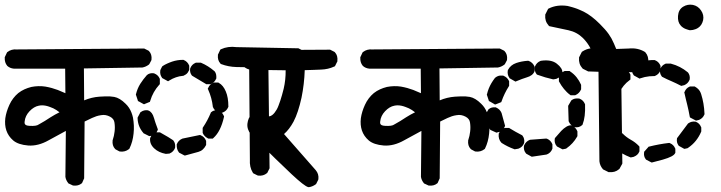

<svg xmlns="http://www.w3.org/2000/svg" viewBox="-20 -775 3040 810"><path d="M286.1 6.8 271.5 0 269 -1 267.6 -2.9Q258.3 -14.6 255.9 -28.8V-29.3V-30.3L257.8 -222.7Q219.7 -202.6 185.1 -183.1Q141.1 -158.2 99.1 -161.1Q56.6 -164.6 35.6 -182.6Q15.1 -200.2 6.8 -224.6Q-1 -248 2.4 -276.4Q6.3 -303.7 19.5 -332.5Q26.4 -347.7 35.9 -360.1Q45.4 -372.6 57.1 -382.3Q63.5 -387.2 69.8 -391.1Q76.2 -395 83.3 -398.2Q90.3 -401.4 97.4 -403.8Q104.5 -406.2 112.3 -408.2Q142.6 -414.1 171.4 -409.7Q185.5 -407.2 198.7 -403.6Q211.9 -399.9 223.6 -395.5Q239.7 -388.7 255.9 -381.8L254.9 -485.4H39.1H38.6H38.1Q22.5 -486.8 11.2 -496.6L10.7 -497.1L10.3 -497.6Q-1 -511.2 0 -531.7V-533.7L1 -535.6L8.8 -552.2L9.8 -554.2L11.7 -555.7Q28.3 -568.4 50.3 -566.4L585.9 -570.3H588.4L590.3 -569.3L606 -561.5L607.4 -560.5L608.9 -559.1Q621.6 -545.4 619.1 -523.4L618.7 -521.5L618.2 -520L610.4 -505.4L608.9 -503.4L607.4 -502Q594.7 -492.7 580.6 -490.2H580.1H579.1L334 -486.3L335 -351.6Q365.7 -364.7 399.4 -367.2Q412.6 -368.2 423.8 -368.4Q435.1 -368.7 444.6 -368.2Q454.1 -367.7 461.9 -366.2Q485.4 -361.8 509.8 -337.4Q518.1 -329.6 524.2 -320.3Q530.3 -311 534.4 -300.5Q538.6 -290 541 -278.8Q543.9 -262.2 544.7 -245.4Q545.4 -228.5 543.5 -211.4Q540 -176.8 526.4 -148.9L525.4 -147L523.4 -145.5Q507.8 -133.3 486.3 -135.7L484.4 -136.2L482.9 -136.7L468.3 -144.5L466.8 -145.5L465.3 -147Q452.6 -160.6 455.1 -182.6V-183.6L455.6 -184.6Q458.5 -192.9 460.4 -201.7Q462.4 -210.4 463.4 -219.7Q465.8 -238.3 462.9 -257.8Q460.9 -273.9 444.3 -282.7Q435.1 -287.6 425.8 -289.3Q416.5 -291 406.2 -289.1Q395.5 -287.6 386 -284.4Q376.5 -281.2 368.2 -277.3Q352.5 -270 336.9 -262.2L335 -24.4V-22.5L334 -20.5L327.1 -4.9L326.2 -2.9L324.7 -1.5Q310.5 10.3 289.1 7.8H287.6ZM144.5 -250.5Q156.7 -257.3 168.9 -264.6Q181.2 -272 193.4 -280.3Q211.9 -292 231 -301.3Q224.1 -306.6 217.8 -310.8Q211.4 -314.9 204.8 -318.1Q198.2 -321.3 190.9 -323.7Q182.1 -327.1 173.6 -328.9Q165 -330.6 157.7 -330.6Q150.4 -330.6 143.6 -329.1Q123 -325.2 104.5 -305.7Q86.4 -286.6 84 -262.7Q83 -256.3 84.5 -252.7Q85.9 -249 90.6 -246.8Q95.2 -244.6 104.5 -244.1Q133.8 -242.2 143.6 -250L144 -250.5Z M1065.9 -35.2 1050.3 -43 1047.9 -44.4 1046.4 -46.9Q1039.1 -58.6 1036.1 -72.5Q1033.2 -86.4 1034.2 -101.1L1031.2 -491.2Q1004.4 -491.2 977.1 -492.2Q943.4 -493.2 913.6 -504.4L911.1 -505.4L909.7 -507.3Q897 -521 899.4 -543V-544.9L900.4 -546.4L908.2 -563L909.7 -565.9L912.6 -567.4Q927.2 -574.2 943.6 -576.4Q960 -578.6 977.5 -576.2L1236.3 -571.3H1238.8L1240.7 -570.3L1256.3 -562.5L1258.3 -561.5L1259.3 -560.1Q1272 -544.9 1269.5 -523.4L1269 -521.5L1268.6 -520L1260.7 -504.4L1259.8 -502.4L1257.8 -501Q1255.4 -499 1252.7 -497.6Q1250 -496.1 1247.1 -494.9Q1244.1 -493.7 1241.2 -492.7Q1238.3 -491.7 1235.4 -491.2Q1232.4 -490.7 1229.5 -490.2H1229H1228.5H1112.3L1117.2 -67.4V-64.9L1116.2 -63L1108.4 -47.4L1107.4 -45.4L1106 -44.4Q1090.8 -31.7 1069.3 -34.2L1067.4 -34.7ZM756.3 -120.1 737.8 -129.9 735.8 -130.9 734.4 -132.8Q724.6 -145.5 725.6 -164.6V-166.5L726.6 -168Q729.5 -175.3 735.1 -180.9Q740.7 -186.5 748 -189.5L749 -189.9L750 -190.4Q786.1 -197.3 821.3 -205.1L824.2 -205.6L827.1 -204.1Q842.3 -197.8 848.6 -182.6L849.6 -180.7V-178.7V-166V-163.6L848.6 -161.6Q843.3 -151.4 835.4 -144.3Q827.6 -137.2 816.9 -134.3L763.2 -119.6L759.8 -118.7ZM678.7 -126Q649.9 -131.3 631.3 -148.4Q610.8 -167 613.3 -191.4V-192.9L614.3 -194.3Q615.7 -197.8 617.9 -201.2Q620.1 -204.6 622.8 -207.3Q625.5 -210 628.9 -212.2Q632.3 -214.4 635.7 -215.8L637.7 -216.8H639.6H652.3H654.8L657.2 -215.3Q695.8 -193.8 710 -183.6L710.9 -183.1L711.4 -182.1Q716.3 -176.3 718 -168.7Q719.7 -161.1 718.8 -151.9L718.3 -150.9L717.8 -149.4Q714.8 -142.1 709.2 -136.5Q703.6 -130.9 696.3 -127.9L694.8 -127H693.4L681.6 -126H680.2ZM856.9 -191.4Q852.1 -193.8 848.1 -197Q844.2 -200.2 841.1 -204.1Q837.9 -208 835.9 -212.9L835 -214.8V-216.8V-232.4V-235.4L836.4 -237.8Q855.5 -266.1 869.1 -298.8L869.6 -300.8L871.6 -302.2Q882.8 -312 899.9 -309.6L900.9 -309.1L902.3 -308.6Q917.5 -302.2 923.8 -287.1L925.3 -284.2L924.8 -281.2Q911.1 -220.2 880.4 -192.9L877.9 -190.4H874H861.3H858.9ZM606.9 -202.1 587.4 -211.9 585.4 -212.9 584.5 -214.4Q561.5 -241.2 560.5 -275.9V-278.8L561.5 -280.8L571.3 -299.3L572.8 -301.8L574.7 -302.7Q587.4 -312 604 -309.6L605 -309.1L606.4 -308.6Q622.6 -302.2 629.4 -277.8Q630.4 -275.4 631.1 -272.7Q631.8 -270 632.6 -267.3Q633.3 -264.6 634.3 -262Q635.3 -259.3 636.2 -256.3Q637.2 -253.4 638.2 -250.5Q639.2 -247.6 640.4 -244.6Q641.6 -241.7 642.6 -238.5Q643.6 -235.4 645 -231.9L646 -228.5L644.5 -224.6Q641.6 -217.3 636 -211.7Q630.4 -206.1 623 -203.1L621.6 -202.1H620.1L612.3 -201.2L609.4 -200.7ZM901.4 -300.3Q896 -302.2 891.8 -305.7Q887.7 -309.1 884.3 -313.2Q880.9 -317.4 878.9 -322.3L877.9 -323.7V-325.2Q873.5 -362.8 858.4 -396.5L856.4 -400.4L858.4 -404.3Q864.7 -419.4 879.9 -425.8L881.8 -426.8H900.9L903.3 -425.3Q921.9 -415 932.6 -389.2Q943.4 -364.3 943.4 -326.2V-324.2L942.4 -322.3Q936 -307.1 920.9 -300.8L918.9 -299.8H902.3H901.9ZM583 -337.4 565.4 -347.2 562 -348.6 561 -352.5 554.2 -373 553.2 -375.5 553.7 -377.9Q556.6 -389.6 561 -400.4Q565.4 -411.1 571.8 -421.4Q584 -440.4 599.1 -457.5L599.6 -458L600.1 -458.5Q611.3 -468.3 629.4 -465.8L630.4 -465.3L631.8 -464.8Q647 -458.5 653.3 -444.3L654.3 -442.4V-440.4V-423.8V-419.9L651.9 -417.5Q625 -387.7 613.8 -349.6L612.3 -345.2L608.4 -343.8L591.8 -336.9L587.4 -335ZM847.7 -421.4 792 -454.6 790.5 -455.6 789.1 -457Q779.8 -469.2 782.2 -485.8L782.7 -486.8L783.2 -488.3Q789.6 -503.4 804.7 -509.8L806.6 -510.7H808.1H808.6H825.2H827.1L829.1 -509.8Q857.9 -497.6 884.3 -475.1L885.3 -474.6L885.7 -473.6Q890.1 -468.3 891.6 -461.2Q893.1 -454.1 892.6 -445.8V-443.8L891.6 -442.4Q885.3 -427.2 870.1 -420.9L868.2 -419.9H866.7H866.2H852.5H849.6ZM683.6 -435.1 666 -444.8 664.1 -445.8 663.1 -447.8Q653.8 -460.4 656.2 -478L656.7 -479.5L657.2 -481L663.1 -492.7L664.6 -495.1L666.5 -496.6Q670.9 -499.5 675.5 -502Q680.2 -504.4 685.3 -506.8Q690.4 -509.3 695.6 -511.2Q700.7 -513.2 706.1 -515.1Q728 -522.5 752 -522.5H753.9L755.9 -521.5Q763.2 -518.6 768.8 -512.9Q774.4 -507.3 777.3 -500L778.3 -498V-496.1V-482.4V-480.5L777.8 -479Q775.4 -473.6 772.2 -469Q769 -464.4 764.4 -461.2Q759.8 -458 754.4 -455.6L753.4 -455.1H752Q744.1 -454.6 736.6 -452.9Q729 -451.2 721.9 -448.7Q714.8 -446.3 707.8 -442.9Q700.7 -439.5 693.8 -435.1L689 -432.1Z M1279.8 14.2Q1264.2 10.3 1210.7 -39.6Q1157.2 -89.4 1040 -206.1L1039.6 -206.5L1039.1 -207Q1021 -229.5 1023.9 -253.9Q1026.9 -277.8 1040 -291Q1054.7 -305.7 1076.2 -300.3Q1093.8 -296.4 1108.9 -286.1Q1116.7 -280.8 1128.9 -290Q1133.8 -293.9 1138.2 -299.3Q1142.6 -304.7 1147 -312.3Q1151.4 -319.8 1154.8 -329.1Q1158.7 -338.9 1162.4 -350.1Q1166 -361.3 1169.7 -374Q1173.3 -386.7 1176.8 -400.9Q1185.5 -438 1185.1 -478.5L1039.1 -480.5H1038.1H1037.6Q1022.5 -482.9 1010.7 -492.2L1009.3 -493.2L1008.8 -494.6Q998 -509.8 999 -529.8V-531.7L1000 -533.7L1007.8 -550.3L1008.8 -551.8L1010.3 -553.2Q1023.9 -565.4 1045.4 -563.5L1370.1 -565.4H1372.6L1374.5 -564.5L1390.1 -556.6L1391.6 -555.7L1393.1 -554.2Q1405.8 -540.5 1403.3 -517.6V-515.6L1402.3 -514.2L1394.5 -498.5L1393.1 -495.6L1389.6 -494.1Q1364.7 -482.4 1334 -481.4Q1320.8 -481 1303.7 -480.2Q1286.6 -479.5 1265.6 -479Q1263.7 -419.9 1252 -362.8Q1245.1 -331.5 1236.8 -306.4Q1228.5 -281.2 1218.3 -261.7Q1200.2 -228.5 1178.2 -209.5L1312 -57.1Q1325.7 -41 1323.2 -19.5L1322.8 -17.6L1322.3 -16.1L1314.5 -0.5L1313.5 1.5L1311.5 2.9Q1298.8 12.2 1283.7 14.6H1281.7Z M1786.1 6.8 1771.5 0 1769 -1 1767.6 -2.9Q1758.3 -14.6 1755.9 -28.8V-29.3V-30.3L1757.8 -222.7Q1719.7 -202.6 1685.1 -183.1Q1641.1 -158.2 1599.1 -161.1Q1556.6 -164.6 1535.6 -182.6Q1515.1 -200.2 1506.8 -224.6Q1499 -248 1502.4 -276.4Q1506.3 -303.7 1519.5 -332.5Q1526.4 -347.7 1535.9 -360.1Q1545.4 -372.6 1557.1 -382.3Q1563.5 -387.2 1569.8 -391.1Q1576.2 -395 1583.3 -398.2Q1590.3 -401.4 1597.4 -403.8Q1604.5 -406.2 1612.3 -408.2Q1642.6 -414.1 1671.4 -409.7Q1685.5 -407.2 1698.7 -403.6Q1711.9 -399.9 1723.6 -395.5Q1739.7 -388.7 1755.9 -381.8L1754.9 -485.4H1539.1H1538.6H1538.1Q1522.5 -486.8 1511.2 -496.6L1510.7 -497.1L1510.3 -497.6Q1499 -511.2 1500 -531.7V-533.7L1501 -535.6L1508.8 -552.2L1509.8 -554.2L1511.7 -555.7Q1528.3 -568.4 1550.3 -566.4L2085.9 -570.3H2088.4L2090.3 -569.3L2106 -561.5L2107.4 -560.5L2108.9 -559.1Q2121.6 -545.4 2119.1 -523.4L2118.7 -521.5L2118.2 -520L2110.4 -505.4L2108.9 -503.4L2107.4 -502Q2094.7 -492.7 2080.6 -490.2H2080.1H2079.1L1834 -486.3L1835 -351.6Q1865.7 -364.7 1899.4 -367.2Q1912.6 -368.2 1923.8 -368.4Q1935.1 -368.7 1944.6 -368.2Q1954.1 -367.7 1961.9 -366.2Q1985.4 -361.8 2009.8 -337.4Q2018.1 -329.6 2024.2 -320.3Q2030.3 -311 2034.4 -300.5Q2038.6 -290 2041 -278.8Q2043.9 -262.2 2044.7 -245.4Q2045.4 -228.5 2043.5 -211.4Q2040 -176.8 2026.4 -148.9L2025.4 -147L2023.4 -145.5Q2007.8 -133.3 1986.3 -135.7L1984.4 -136.2L1982.9 -136.7L1968.3 -144.5L1966.8 -145.5L1965.3 -147Q1952.6 -160.6 1955.1 -182.6V-183.6L1955.6 -184.6Q1958.5 -192.9 1960.4 -201.7Q1962.4 -210.4 1963.4 -219.7Q1965.8 -238.3 1962.9 -257.8Q1960.9 -273.9 1944.3 -282.7Q1935.1 -287.6 1925.8 -289.3Q1916.5 -291 1906.2 -289.1Q1895.5 -287.6 1886 -284.4Q1876.5 -281.2 1868.2 -277.3Q1852.5 -270 1836.9 -262.2L1835 -24.4V-22.5L1834 -20.5L1827.1 -4.9L1826.2 -2.9L1824.7 -1.5Q1810.5 10.3 1789.1 7.8H1787.6ZM1644.5 -250.5Q1656.7 -257.3 1668.9 -264.6Q1681.2 -272 1693.4 -280.3Q1711.9 -292 1731 -301.3Q1724.1 -306.6 1717.8 -310.8Q1711.4 -314.9 1704.8 -318.1Q1698.2 -321.3 1690.9 -323.7Q1682.1 -327.1 1673.6 -328.9Q1665 -330.6 1657.7 -330.6Q1650.4 -330.6 1643.6 -329.1Q1623 -325.2 1604.5 -305.7Q1586.4 -286.6 1584 -262.7Q1583 -256.3 1584.5 -252.7Q1585.9 -249 1590.6 -246.8Q1595.2 -244.6 1604.5 -244.1Q1633.8 -242.2 1643.6 -250L1644 -250.5Z M2545.4 -49.8 2525.9 -59.6 2523.9 -60.5 2522.9 -62Q2517.1 -68.8 2513.4 -77.1Q2509.8 -85.4 2508.8 -94.7V-95.2V-95.7L2504.9 -472.2L2463.4 -473.6H2461.4L2459.5 -474.6L2439.9 -484.4L2438.5 -485.4L2437 -486.8Q2420.4 -505.4 2422.9 -531.2V-533.2L2423.8 -534.7L2433.6 -554.2L2435.1 -556.6L2437.5 -558.1Q2441.9 -561 2446 -563Q2450.2 -564.9 2454.6 -566.7Q2459 -568.4 2463.1 -569.3Q2467.3 -570.3 2471.2 -570.8Q2459 -594.7 2439.5 -614.3Q2414.1 -639.6 2377.9 -647.5Q2338.9 -656.2 2299.8 -664.1L2296.4 -665L2294.4 -667.5Q2277.8 -686 2280.3 -711.9V-713.9L2281.2 -715.3L2291 -734.9L2292.5 -737.8L2295.4 -739.3Q2329.6 -756.3 2373.5 -750H2374Q2379.4 -748.5 2384.5 -747.3Q2389.6 -746.1 2394.5 -744.6Q2399.4 -743.2 2404.5 -741.5Q2409.7 -739.7 2414.6 -738Q2419.4 -736.3 2424.1 -734.1Q2428.7 -731.9 2433.3 -730Q2438 -728 2442.9 -725.6Q2475.6 -709 2510.7 -673.8Q2522.5 -662.1 2531.7 -651.6Q2541 -641.1 2547.9 -631.3Q2554.7 -621.6 2559.6 -612.8Q2570.8 -591.3 2579.6 -568.4L2632.3 -570.3Q2670.4 -574.2 2700.2 -556.2L2701.7 -555.2L2702.6 -554.2Q2717.3 -537.6 2714.8 -511.7V-509.8L2713.9 -508.3L2704.1 -488.8L2702.6 -486.3L2700.2 -484.9Q2668.5 -465.8 2626.5 -471.7L2600.6 -470.2L2605.5 -87.9V-85.4L2604.5 -83L2593.8 -63.5L2592.8 -62L2591.3 -61Q2574.7 -46.4 2548.8 -48.8H2546.9ZM2220.7 -115.2 2201.2 -126 2199.7 -127 2198.2 -128.9Q2188 -141.6 2190.4 -159.7L2190.9 -161.1L2191.4 -162.1Q2198.7 -178.7 2215.3 -185.1L2216.8 -185.5H2218.3Q2250.5 -187.5 2283.2 -190.4H2285.6L2288.1 -189.5Q2303.2 -183.1 2309.6 -168L2310.5 -166V-164.1V-150.4V-148.4L2310.1 -147Q2303.7 -130.4 2288.1 -124L2286.6 -123.5L2285.6 -123L2227.1 -114.3L2223.6 -113.8ZM2148.9 -146Q2122.6 -155.3 2097.2 -171.4L2096.2 -172.4L2095.2 -172.9Q2081.5 -188 2084 -210V-211.4L2085 -212.9Q2091.3 -228.5 2107.9 -234.9L2109.4 -235.4H2111.3H2125H2127.9L2129.9 -233.9Q2155.3 -218.3 2181.2 -205.1L2183.1 -204.1L2184.6 -202.1Q2193.8 -190.4 2191.4 -172.4L2190.9 -171.4L2190.4 -169.9Q2184.1 -154.3 2167.5 -147.9H2166.5L2165.5 -147.5L2153.8 -145.5L2151.4 -145ZM2350.1 -146.5 2331.5 -156.2 2329.6 -157.2 2328.6 -158.7Q2317.9 -170.9 2320.3 -189L2320.8 -191.4L2322.3 -193.8Q2337.4 -211.9 2347.7 -222.7Q2357.9 -233.4 2369.1 -240.2Q2380.4 -247.1 2389.6 -246.1H2391.1L2392.6 -245.1Q2395.5 -244.1 2398.2 -242.4Q2400.9 -240.7 2403.3 -238.5Q2405.8 -236.3 2408 -233.9Q2410.2 -231.4 2411.9 -228.8Q2413.6 -226.1 2415 -222.7L2416 -220.7V-218.8V-203.1V-200.7L2414.6 -198.2Q2397.9 -168.9 2370.1 -149.4L2368.2 -147.9L2366.2 -147.5L2356.4 -145.5L2353 -145ZM2071.3 -216.8 2051.8 -225.6 2049.3 -226.6 2047.4 -229Q2041.5 -237.8 2037.4 -247.3Q2033.2 -256.8 2030.5 -266.8Q2027.8 -276.9 2027.3 -287.6V-290.5L2028.8 -293L2039.6 -311.5L2040 -313L2041.5 -314Q2052.2 -323.7 2069.8 -322.3H2071.8L2073.2 -321.3Q2089.4 -314 2095.7 -298.8L2096.2 -298.3V-297.4Q2103 -272.9 2109.9 -247.6L2110.8 -244.6L2109.9 -241.7Q2103 -225.1 2086.4 -218.3H2085.9H2085.4L2077.6 -216.3L2074.2 -215.3ZM2402.3 -239.3Q2386.2 -246.6 2379.9 -261.7L2378.9 -263.7V-265.1L2377 -325.7V-328.6L2378.4 -331.1L2389.2 -349.6L2390.1 -351.6L2392.1 -352.5Q2396 -356 2401.4 -357.7Q2406.7 -359.4 2412.1 -359.6Q2417.5 -359.9 2423.3 -359.4L2424.3 -358.9L2425.8 -358.4Q2440.9 -352.1 2447.3 -336.9L2448.2 -335V-333.5Q2450.2 -281.7 2438 -250.5L2437 -248L2435.1 -246.6Q2422.9 -235.8 2404.8 -238.3L2403.3 -238.8ZM2064.5 -336.4 2045.9 -347.2 2042.5 -348.6 2041.5 -352.5 2034.7 -373 2033.7 -375.5 2034.7 -378.4Q2037.6 -390.6 2042.2 -402.1Q2046.9 -413.6 2053.2 -424.3Q2059.6 -435.1 2067.4 -445.3L2067.9 -446.3L2068.8 -446.8Q2073.2 -450.7 2078.6 -453.1Q2084 -455.6 2089.6 -456.1Q2095.2 -456.5 2101.6 -456.1H2103L2104.5 -455.1Q2119.6 -449.2 2127 -434.1L2127.9 -432.1V-429.7V-416V-413.1L2126.5 -410.6Q2107.4 -380.4 2096.2 -348.1L2094.7 -344.2L2090.3 -342.3L2072.8 -335.4L2068.4 -334ZM2384.8 -375Q2377.4 -380.4 2371.1 -386.7Q2364.7 -393.1 2359.1 -399.9Q2353.5 -406.7 2348.4 -414.3Q2343.3 -421.9 2338.9 -430.2L2337.9 -432.1V-434.6V-448.2V-450.2L2338.4 -451.7Q2341.8 -460 2347.4 -465.8Q2353 -471.7 2360.4 -474.6L2362.3 -475.6H2364.3H2379.9H2382.8L2385.3 -473.6Q2401.4 -462.9 2412.6 -448.7Q2423.8 -434.6 2431.2 -418L2431.6 -416V-414.1V-400.4V-398.4L2430.7 -396.5Q2423.3 -380.4 2408.2 -374L2406.2 -373H2404.8H2404.3H2390.6H2387.2ZM2150.4 -433.1 2131.8 -443.8 2129.9 -444.8 2128.9 -446.8Q2119.6 -459.5 2122.1 -477.1L2122.6 -478.5L2123 -480Q2133.8 -501 2158.2 -509.3Q2179.7 -516.6 2206.1 -518.6H2208.5L2210.4 -518.1Q2218.8 -515.1 2225.1 -509Q2231.4 -502.9 2234.9 -494.6L2235.4 -493.2V-491.2V-477.5V-476.1L2234.9 -474.1Q2231.4 -464.8 2223.1 -458.5Q2214.8 -452.1 2202.6 -448.7Q2192.9 -445.8 2181.9 -441.7Q2170.9 -437.5 2159.2 -432.6L2154.8 -430.7ZM2312.5 -440.4Q2279.3 -447.8 2247.6 -459.5L2245.1 -460.4L2243.2 -462.9Q2233.9 -474.6 2236.3 -492.7L2236.8 -493.7V-494.6Q2243.7 -511.2 2260.3 -518.1H2261.2L2262.2 -518.6Q2305.7 -524.9 2329.1 -506.3Q2354 -486.8 2352.5 -468.3V-466.3L2351.6 -464.4Q2344.2 -449.2 2329.1 -443.4L2328.1 -442.9L2327.1 -442.4L2316.4 -440.4H2314.5Z M2726.1 -90.8 2707.5 -100.6 2705.6 -101.6 2704.1 -103.5Q2694.8 -115.7 2697.3 -132.3L2697.8 -135.3L2699.7 -137.2L2714.4 -153.8L2716.3 -156.2L2719.2 -156.7Q2759.8 -167 2801.8 -171.9H2804.2L2806.6 -170.9Q2821.8 -164.6 2828.1 -149.4L2829.1 -147.5V-145.5V-132.8V-130.9L2828.6 -129.4L2828.1 -128.9Q2822.3 -114.7 2776.4 -101.6Q2764.2 -98.1 2735.4 -90.8H2734.9L2734.4 -90.3H2733.9H2733.4H2732.9L2729 -89.4ZM2638.2 -111.8Q2621.6 -118.2 2606.2 -127Q2590.8 -135.7 2576.2 -147.5L2575.2 -148.4L2574.7 -148.9Q2560.1 -166 2562.5 -187.5V-189L2563.5 -190.4Q2566.4 -197.8 2572 -203.4Q2577.6 -209 2585 -211.9L2586.9 -212.9H2588.9H2601.6H2605.5L2608.4 -210Q2622.1 -196.3 2640.1 -186Q2660.6 -174.8 2675.3 -159.2L2677.7 -156.2V-152.3V-138.7V-136.7L2676.8 -134.8Q2673.8 -127.4 2668.2 -122.3Q2662.6 -117.2 2655.3 -114.3L2654.3 -113.8L2653.3 -113.3L2643.6 -111.3L2640.6 -110.8ZM2863.3 -148.9 2845.7 -158.7 2844.2 -159.2 2842.8 -161.1Q2833.5 -173.3 2835.9 -189.9L2836.4 -192.4L2837.9 -194.3L2881.8 -252.9L2882.8 -254.4L2884.3 -254.9Q2897 -264.2 2914.6 -261.7L2916 -261.2L2917 -260.7Q2920.4 -259.3 2923.6 -257.1Q2926.8 -254.9 2929.4 -252.2Q2932.1 -249.5 2934.1 -246.1Q2936 -242.7 2937.5 -239.3L2938.5 -237.3V-235.4V-222.7V-220.7L2938 -219.2Q2929.2 -198.2 2915.5 -181.2Q2901.9 -164.1 2882.3 -150.9L2880.9 -149.9L2878.9 -149.4L2870.1 -147.5L2866.7 -147ZM2559.1 -223.6 2540.5 -233.4 2538.1 -234.9 2536.6 -237.3Q2515.1 -272 2520.5 -317.4V-318.8L2521.5 -320.3L2529.3 -337.9L2530.3 -339.8L2531.7 -341.3Q2545.9 -353 2564.9 -350.6L2565.9 -350.1L2567.4 -349.6Q2582.5 -343.3 2588.9 -328.1L2589.8 -326.2V-324.2Q2589.8 -290 2599.1 -252.4L2600.1 -249L2598.6 -246.1Q2592.3 -231 2578.1 -224.6L2576.7 -223.6H2575.2L2564.5 -222.7H2561.5ZM2913.6 -267.6 2895 -277.3 2890.6 -279.8 2889.6 -284.2Q2887.2 -296.9 2884.8 -308.8Q2882.3 -320.8 2879.4 -332.5Q2876.5 -344.2 2873.5 -356.4Q2870.6 -368.7 2867.7 -381.8L2866.7 -384.8L2868.2 -387.7Q2871.1 -395 2876.2 -400.6Q2881.3 -406.2 2888.7 -409.2L2890.6 -410.2H2892.6H2908.2H2910.6L2913.1 -408.7Q2918.9 -405.3 2924.1 -400.6Q2929.2 -396 2932.6 -390.1Q2936 -384.3 2938 -377.9Q2950.2 -339.8 2952.1 -295.4V-293L2951.2 -291Q2944.8 -275.9 2929.7 -269.5L2928.7 -269H2928.2L2920.4 -267.1L2916.5 -266.1ZM2557.6 -375Q2542.5 -381.3 2536.1 -396.5L2535.6 -397.5L2535.2 -398.4L2533.2 -409.2V-411.1V-413.1Q2540 -442.4 2562 -463.4Q2585.4 -485.8 2614.3 -483.4H2615.7L2617.2 -482.4Q2632.3 -476.1 2638.7 -461.9L2639.6 -460V-458V-444.3V-439.5L2635.7 -436.5Q2608.4 -416.5 2592.8 -384.3L2591.8 -382.3L2589.8 -380.9Q2578.1 -371.6 2560.1 -374L2559.1 -374.5ZM2851.1 -414.1Q2832.5 -423.8 2813.5 -432.1Q2793.5 -440.4 2774.9 -450.2L2772.9 -451.2L2771.5 -453.1Q2762.2 -465.3 2764.6 -481.9L2765.1 -482.9L2765.6 -484.4Q2772 -499.5 2787.1 -505.9L2789.1 -506.8H2790.5H2791H2808.6H2810.1L2811 -506.3Q2850.1 -496.1 2881.3 -470.2L2881.8 -469.7L2882.8 -468.8Q2892.1 -456.5 2889.6 -439.9L2889.2 -439L2888.7 -437.5Q2882.3 -422.4 2867.2 -416L2866.2 -415.5H2865.7L2857.9 -413.6L2854 -412.6ZM2673.8 -445.8 2656.2 -455.6 2654.8 -456.1 2653.3 -458Q2644 -470.2 2646.5 -486.8L2647 -490.7L2649.9 -493.2Q2688 -523.4 2740.7 -521.5H2742.2L2744.1 -520.5Q2749 -518.6 2753.2 -515.4Q2757.3 -512.2 2760.5 -508.1Q2763.7 -503.9 2765.6 -499L2766.6 -497.1V-495.1V-480.5V-478.5L2766.1 -477.1L2765.6 -476.6Q2759.3 -461.4 2744.1 -455.1L2742.2 -454.1H2740.2Q2729.5 -454.1 2719.5 -453.1Q2709.5 -452.1 2700.2 -450Q2690.9 -447.8 2682.1 -444.8L2677.7 -443.4ZM2889.6 -647.5Q2886.2 -648.4 2883.5 -649.2Q2880.9 -649.9 2878.2 -650.9Q2875.5 -651.9 2872.8 -652.8Q2870.1 -653.8 2867.7 -655Q2865.2 -656.2 2863 -657.7Q2860.8 -659.2 2858.9 -660.6Q2856.9 -662.1 2855 -663.8Q2853 -665.5 2851.6 -667.5Q2838.4 -682.1 2840.3 -707.5Q2842.3 -734.4 2861.8 -746.6Q2880.9 -758.3 2902.8 -754.4Q2924.8 -750 2937.5 -731Q2950.7 -711.9 2946.3 -689.9Q2943.8 -679.2 2938.5 -670.9Q2933.1 -662.6 2924.8 -657.2Q2919.4 -653.8 2914.1 -651.9Q2908.7 -649.9 2903.1 -648.7Q2897.5 -647.5 2891.6 -647.5H2890.6Z"/></svg>

Font: NaikaiFont
Style: Bold
Weight: 700
Version: Version 1.89